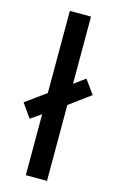

<svg xmlns="http://www.w3.org/2000/svg" viewBox="-136 -809 526 858"><g transform="rotate(15 127.0 -380.0)"><path d="M76 0H174V-351L272 -423L226 -487L174 -449V-760H76V-380L-18 -312L27 -248L76 -282Z"/></g></svg>

Font: Noto Sans Thai Cond Med
Style: Regular
Weight: 500
Width: 3
Designer: Monotype Design Team
Foundry: Monotype Imaging Inc.
Version: Version 2.002